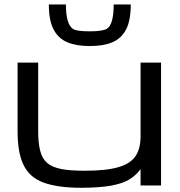

<svg xmlns="http://www.w3.org/2000/svg" viewBox="-20 -849 822 879"><path d="M351.6 10.7Q243.7 10.7 177.7 -13.7Q114.3 -37.6 87.4 -94.7Q60.5 -148.9 60.5 -250V-562.5H154.8V-250Q154.8 -192.4 164.1 -158.7Q172.9 -123 195.8 -103Q218.3 -83.5 260.7 -75.2Q298.3 -67.4 368.2 -67.4Q465.8 -67.4 521.5 -83.5Q577.1 -99.6 600.6 -134.3Q623.5 -168.9 623.5 -223.6V-562.5H717.3V0H623.5V-74.7Q603 -46.4 571.8 -27.3Q541 -8.8 488.3 1Q432.1 10.7 351.6 10.7ZM391.1 -638.2Q329.6 -638.2 290 -654.8Q247.6 -671.9 226.1 -712.9Q203.6 -752.9 203.6 -828.6H281.7Q281.7 -736.3 315.4 -715.8Q332.5 -705.6 391.1 -705.6Q449.2 -705.6 469.2 -717.3Q500.5 -736.3 500.5 -828.6H578.6Q578.6 -753.9 556.6 -712.9Q534.2 -671.4 492.7 -654.8Q453.1 -638.2 391.1 -638.2Z"/></svg>

Font: Michroma+
Style: Regular
Weight: 400
Designer: beogot
Foundry: beogot
Version: Version